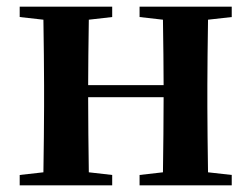

<svg xmlns="http://www.w3.org/2000/svg" viewBox="-20 -555 754 575"><path d="M316 0V-31L246 -39C245 -115 244 -190 244 -264H470C470 -190 469 -115 468 -39L398 -31V0H674V-31L603 -39C602 -115 601 -180 601 -235V-300C601 -355 602 -420 603 -496L674 -504V-535H398V-504L468 -496C469 -423 470 -357 470 -300H244C244 -356 245 -421 246 -496L316 -504V-535H39V-504L110 -496C111 -420 112 -355 112 -300V-235C112 -180 111 -115 110 -39L39 -31V0Z"/></svg>

Font: AllPunType Bold
Style: Regular
Weight: 700
Version: 1.0